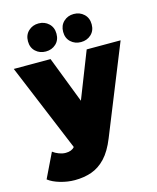

<svg xmlns="http://www.w3.org/2000/svg" viewBox="-155 -871 954 1170"><g transform="rotate(-15 322.0 -286.0)"><path d="M170 204Q125 204 78.5 190.5Q32 177 4 155L79 0Q96 13 117.5 21Q139 29 159 29Q197 29 215 7L-15 -547H217L330 -254L445 -547H659L434 11Q404 86 364.5 128Q325 170 276.5 187Q228 204 170 204ZM202 -599Q164 -599 138 -623Q112 -647 112 -687Q112 -727 138 -751.5Q164 -776 202 -776Q240 -776 266 -751.5Q292 -727 292 -687Q292 -647 266 -623Q240 -599 202 -599ZM424 -599Q386 -599 360 -623Q334 -647 334 -687Q334 -727 360 -751.5Q386 -776 424 -776Q462 -776 488 -751.5Q514 -727 514 -687Q514 -647 488 -623Q462 -599 424 -599Z"/></g></svg>

Font: Montserrat Black
Style: Regular
Weight: 900
Designer: Julieta Ulanovsky
Foundry: Julieta Ulanovsky
Version: Version 9.000; ttfautohint (v1.8.4.7-5d5b)